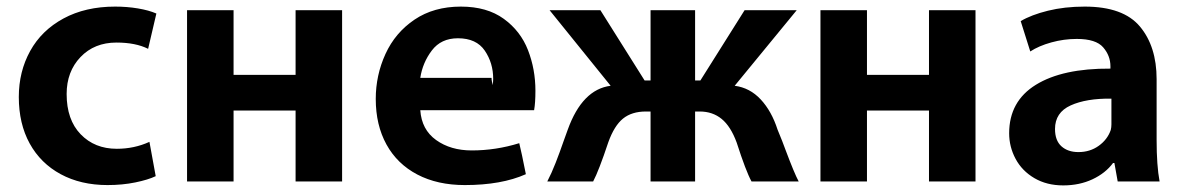

<svg xmlns="http://www.w3.org/2000/svg" viewBox="-20 -522 3593 582"><path d="M452 12Q429 23 390 31Q351 39 306 39Q225 39 164 6Q103 -27 70 -87Q37 -147 37 -228Q37 -305 71.5 -367.5Q106 -430 172.5 -466Q239 -502 329 -502Q365 -502 398 -496.5Q431 -491 454 -481L429 -374Q391 -393 333 -393Q266 -393 224 -349Q182 -305 182 -237Q182 -159 224.5 -115Q267 -71 334 -71Q387 -71 433 -92Z M547 -491H688V-295H876V-491H1017V28H876V-187H688V28H547Z M1254 -188Q1258 -129 1302 -97.5Q1346 -66 1410 -66Q1483 -66 1554 -88Q1561 -60 1574 6Q1500 39 1389 39Q1306 39 1245 7Q1184 -25 1151.5 -84Q1119 -143 1119 -222Q1119 -294 1148.5 -358.5Q1178 -423 1236.5 -462.5Q1295 -502 1377 -502Q1456 -502 1507 -465Q1558 -428 1580.5 -370Q1603 -312 1603 -247Q1603 -210 1599 -188ZM1470 -286Q1470 -276 1474 -264L1475 -283Q1475 -331 1449.5 -368.5Q1424 -406 1368 -406Q1317 -406 1289 -369Q1261 -332 1254 -286Z M1800 -491 1934 -278H1952V-491H2087V-278H2103L2237 -491H2395L2207 -262Q2253 -256 2286 -220.5Q2319 -185 2337 -129Q2345 -110 2351 -94.5Q2357 -79 2361 -68Q2388 4 2401 28H2258Q2241 -3 2213 -90Q2195 -139 2167.5 -161.5Q2140 -184 2101 -184H2087V28H1952V-184H1938Q1895 -184 1868.5 -162.5Q1842 -141 1824 -91Q1795 -4 1778 28H1639Q1652 3 1664.5 -29Q1677 -61 1688 -93L1701 -129Q1745 -251 1831 -262L1646 -491Z M2467 -491H2608V-295H2796V-491H2937V28H2796V-187H2608V28H2467Z M3486 -98Q3486 -20 3495 28H3368L3358 -28H3354Q3331 3 3291.5 21.5Q3252 40 3203 40Q3153 40 3115.5 18Q3078 -4 3058.5 -40.5Q3039 -77 3039 -118Q3039 -215 3120 -265Q3201 -315 3346 -314V-321Q3346 -353 3324 -378.5Q3302 -404 3244 -404Q3205 -404 3167 -393.5Q3129 -383 3103 -366L3074 -458Q3106 -477 3156.5 -489.5Q3207 -502 3268 -502Q3385 -502 3435.5 -441.5Q3486 -381 3486 -282ZM3349 -223Q3273 -224 3225.5 -202.5Q3178 -181 3178 -131Q3178 -96 3197.5 -78.5Q3217 -61 3249 -61Q3284 -61 3310.5 -80Q3337 -99 3347 -128Q3349 -136 3349 -145Q3349 -154 3349 -157Z"/></svg>

Font: LINE Seed Sans KR Bold
Style: Regular
Weight: 700
Designer: LINE BX Design & Sandoll Inc & Dalton Maag Ltd
Foundry: Sandoll Inc.
Version: Version 1.000